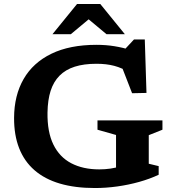

<svg xmlns="http://www.w3.org/2000/svg" viewBox="-20 -936 876 968"><path d="M730 -110.5 780 -98.5V-55Q735.5 -34 682 -19Q628.5 -4 571.5 4Q514.5 12 458.5 12Q358 12 281.8 -10.5Q205.5 -33 154 -77.8Q102.5 -122.5 76.5 -188.8Q50.5 -255 51 -342Q51.5 -455 99 -537.5Q146.5 -620 239 -665Q331.5 -710 466.5 -710Q514.5 -710 557.2 -703Q600 -696 644.5 -682.5L600 -677.5L655.5 -737H710L718.5 -467.5L646 -466L580.5 -634.5L638.5 -567.5Q596 -593.5 556.2 -604Q516.5 -614.5 466.5 -614.5Q403 -614.5 356.8 -599.8Q310.5 -585 280.2 -554.5Q250 -524 235.2 -478Q220.5 -432 219.5 -368.5Q218 -271 249 -207.5Q280 -144 339.2 -113Q398.5 -82 480.5 -82Q509 -82 537 -86Q565 -90 591.2 -99Q617.5 -108 640 -122.5L565 -18V-255.5L471.5 -282V-329H799V-282L730 -254.5ZM411.5 -851.5H442.5L337 -763.5H244.5L368.5 -916H485.5L609.5 -763.5H517Z"/></svg>

Font: Newsreader 9pt SemiBold
Style: Regular
Weight: 600
Designer: Hugues Gentile
Foundry: Production Type
Version: Version 1.003